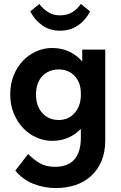

<svg xmlns="http://www.w3.org/2000/svg" viewBox="-20 -709 614 976"><path d="M245 7Q204 7 165.5 -10Q127 -27 97.5 -58Q68 -89 50 -132.5Q32 -176 32 -229Q32 -282 49.5 -325.5Q67 -369 96.5 -400Q126 -431 164.5 -448Q203 -465 245 -465Q296 -465 335.5 -445Q375 -425 398 -396V-457H515V5Q515 65 495.5 110.5Q476 156 442 186.5Q408 217 362.5 232Q317 247 265 247Q202 247 147.5 224.5Q93 202 58 158L123 74Q152 103 183 121Q214 139 260 139Q326 139 358.5 101Q391 63 391 -8V-54Q365 -26 327.5 -9.5Q290 7 245 7ZM278 -99Q327 -99 358 -133Q389 -167 391 -221V-235Q391 -288 360 -322Q329 -356 278 -356Q255 -356 234 -348Q213 -340 197 -324Q181 -308 172 -284Q163 -260 163 -229Q163 -169 195.5 -134Q228 -99 278 -99ZM285 -553Q234 -553 195.5 -579.5Q157 -606 134 -651L180 -689Q197 -665 223.5 -648Q250 -631 285 -631Q321 -631 347.5 -647Q374 -663 391 -689L438 -651Q415 -606 376 -579.5Q337 -553 285 -553Z"/></svg>

Font: Tilda Sans Bold
Style: Regular
Weight: 700
Designer: ParaType Ltd
Foundry: ParaType Ltd
Version: Version 1.009